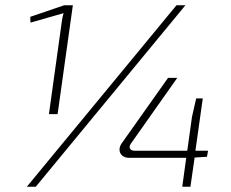

<svg xmlns="http://www.w3.org/2000/svg" viewBox="-20 -710 879 730"><path d="M651 -690 82 0H116L685 -690ZM222 -660C218 -649 217 -639 215 -628L166 -276H199L257 -690H224L95 -646L96 -624ZM771 -137H723L751 -336H726L710 -266L692 -137H491C474 -137 468 -150 477 -163L654 -414H619L442 -164C424 -137 440 -110 470 -110H688L673 0H704L720 -111L767 -114Z"/></svg>

Font: Exo 2 Extra Light
Style: Italic
Weight: 250
Italic angle: -8°
Designer: Natanael Gama
Version: Version 1.001;PS 001.001;hotconv 1.0.88;makeotf.lib2.5.64775